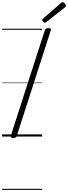

<svg xmlns="http://www.w3.org/2000/svg" viewBox="-20 -1279 637 1799"><path d="M104 14Q90 14 84 9Q78 4 81 -6L400 -996Q404 -1006 411 -1010.5Q418 -1015 434 -1015Q448 -1015 454 -1010.5Q460 -1006 456 -995L137 -5Q134 4 127 9Q120 14 104 14ZM401 -1066Q393 -1066 384.5 -1074.5Q376 -1083 376 -1090Q376 -1093 377 -1096Q378 -1099 382 -1103L550 -1250Q554 -1253 557 -1256Q560 -1259 565 -1259Q572 -1259 579.5 -1253.5Q587 -1248 592 -1240.5Q597 -1233 597 -1226Q597 -1222 596 -1218.5Q595 -1215 589 -1211L415 -1073Q410 -1070 407 -1068Q404 -1066 401 -1066ZM0 490H375V500H0ZM0 -20H375V0H0ZM0 -505H375V-500H0ZM0 -1010H375V-1000H0Z"/></svg>

Font: Playwrite RO Guides
Style: Regular
Weight: 400
Designer: Veronika Burian, José Scaglione
Foundry: TypeTogether
Version: Version 1.003